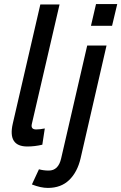

<svg xmlns="http://www.w3.org/2000/svg" viewBox="-20 -712 598 946"><path d="M428.2 -585 453.1 -691.9H557.6L532.2 -585ZM114.7 9.8Q17.1 9.8 43 -103L178.7 -689.9H273.4L136.7 -100.6Q130.9 -74.2 158.2 -74.2Q176.3 -74.2 200.7 -79.1L188.5 1Q150.9 9.8 114.7 9.8ZM215.8 213.9Q180.7 213.9 137.2 196.8L171.9 122.1Q194.8 128.4 220.2 128.4Q267.6 128.4 281.2 68.8L409.7 -487.8H504.9L377 68.4Q361.3 135.7 321 174.8Q280.8 213.9 215.8 213.9Z"/></svg>

Font: HK Grotesk Medium Italic
Style: Regular
Weight: 500
Italic angle: -13°
Designer: Alfredo Marco Pradil and Stefan Peev
Foundry: Hanken Design Co.
Version: Version 1.000;PS 001.000;hotconv 1.0.88;makeotf.lib2.5.64775